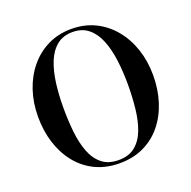

<svg xmlns="http://www.w3.org/2000/svg" viewBox="-134 -893 1031 1035"><g transform="rotate(-20 381.0 -375.0)"><path d="M381.5 10Q303.5 10 242.2 -19.5Q181 -49 138.5 -101.8Q96 -154.5 73.8 -224.2Q51.5 -294 51.5 -375Q51.5 -456 75 -525.8Q98.5 -595.5 142.2 -648.2Q186 -701 246.5 -730.5Q307 -760 381.5 -760Q456 -760 516.5 -730.5Q577 -701 620.8 -648.2Q664.5 -595.5 688 -525.8Q711.5 -456 711.5 -375Q711.5 -294 689.2 -224.2Q667 -154.5 624.5 -101.8Q582 -49 520.8 -19.5Q459.5 10 381.5 10ZM381.5 -742Q326.5 -742 290.5 -712.2Q254.5 -682.5 234 -631.2Q213.5 -580 205 -514Q196.5 -448 196.5 -375Q196.5 -302 203.5 -236Q210.5 -170 230 -118.8Q249.5 -67.5 286.2 -37.8Q323 -8 381.5 -8Q440 -8 476.5 -37.8Q513 -67.5 532.5 -118.8Q552 -170 559.2 -236Q566.5 -302 566.5 -375Q566.5 -448 558 -514Q549.5 -580 529 -631.2Q508.5 -682.5 472.5 -712.2Q436.5 -742 381.5 -742Z"/></g></svg>

Font: Bodoni* 11pt Medium
Style: Regular
Weight: 500
Version: Version 2.3